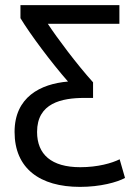

<svg xmlns="http://www.w3.org/2000/svg" viewBox="-20 -542 509 751"><path d="M344 -220C280 -291 203 -394 167 -449H447V-522H60V-471C98 -408 181 -297 246 -223C138 -214 37 -162 37 -26C37 117 136 189 293 189C372 189 438 171 469 154L448 81C418 96 363 112 294 112C181 112 125 62 125 -26C125 -139 221 -159 311 -159H344Z"/></svg>

Font: Repo
Style: Regular
Weight: 400
Designer: Stefan Peev
Foundry: Context Ltd
Version: Version 0.000